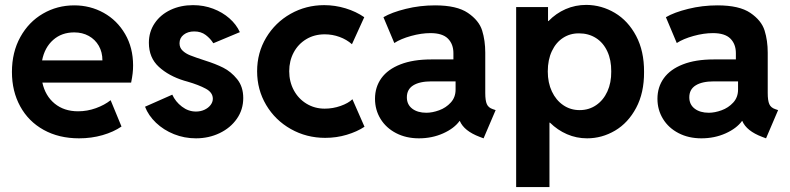

<svg xmlns="http://www.w3.org/2000/svg" viewBox="-20 -552 3196 777"><path d="M28.3 -260.7Q28.3 -340.8 62.3 -402.1Q96.2 -463.4 153.8 -496.8Q211.4 -530.3 280.3 -530.3Q345.2 -530.3 399.7 -500Q454.1 -469.7 486.3 -414.3Q518.6 -358.9 518.6 -287.1Q518.6 -270.5 516.8 -255.1Q515.1 -239.7 510.7 -217.8H151.4Q163.1 -164.1 201.2 -132.8Q239.3 -101.6 295.9 -101.6Q333 -101.6 368.2 -114.3Q403.3 -127 427.7 -146.5L471.7 -40Q439.9 -18.1 395 -5.1Q350.1 7.8 299.8 7.8Q218.3 7.8 156.7 -26.4Q95.2 -60.5 61.8 -121.6Q28.3 -182.6 28.3 -260.7ZM394.5 -307.6Q394.5 -340.8 379.9 -366.5Q365.2 -392.1 339.4 -406.5Q313.5 -420.9 280.3 -420.9Q229.5 -420.9 195.1 -390.4Q160.6 -359.9 150.4 -307.6Z M566.9 -120.1 677.2 -168.9Q689.9 -140.6 716.1 -120.6Q742.2 -100.6 772.9 -100.6Q792 -100.6 807.6 -107.9Q823.2 -115.2 832.3 -127.2Q841.3 -139.2 841.3 -152.3Q841.3 -177.7 812.7 -193.1Q784.2 -208.5 738.8 -221.7L725.1 -225.6Q663.1 -244.6 622.8 -281.5Q582.5 -318.4 582.5 -378.9Q582.5 -423.3 606 -458Q629.4 -492.7 670.2 -512Q710.9 -531.2 761.2 -531.2Q804.7 -531.2 842.5 -516.8Q880.4 -502.4 908.4 -477.8Q936.5 -453.1 950.7 -421.9L843.3 -377Q831.5 -396 812.5 -410.4Q793.5 -424.8 766.1 -424.8Q740.2 -424.8 723.4 -411.6Q706.5 -398.4 706.5 -377Q706.5 -358.9 718.8 -347.2Q731 -335.4 750 -327.9Q769 -320.3 811 -306.6Q851.6 -293.9 883.3 -278.1Q915 -262.2 939.7 -231.7Q964.4 -201.2 964.4 -155.3Q964.4 -108.4 938.5 -71.3Q912.6 -34.2 868.7 -13.2Q824.7 7.8 772.9 7.8Q726.1 7.8 684.1 -9Q642.1 -25.9 611.3 -55.2Q580.6 -84.5 566.9 -120.1Z M1020.5 -263.7Q1020.5 -338.4 1057.1 -399.7Q1093.8 -460.9 1156 -496.1Q1218.3 -531.2 1292 -531.2Q1335.9 -531.2 1378.4 -518.3Q1420.9 -505.4 1454.1 -482.4L1404.3 -373Q1382.8 -392.1 1354 -402.6Q1325.2 -413.1 1293.9 -413.1Q1252 -413.1 1219.2 -393.3Q1186.5 -373.5 1168.5 -339.6Q1150.4 -305.7 1150.4 -263.7Q1150.4 -221.7 1168.9 -187Q1187.5 -152.3 1220.5 -132.3Q1253.4 -112.3 1293.9 -112.3Q1327.1 -112.3 1358.4 -123.3Q1389.6 -134.3 1406.2 -150.4L1455.1 -39.1Q1424.8 -19 1383.3 -6.6Q1341.8 5.9 1295.9 5.9Q1220.2 5.9 1157 -29.8Q1093.8 -65.4 1057.1 -127.2Q1020.5 -189 1020.5 -263.7Z M1497.6 -152.3Q1497.6 -199.7 1523.4 -235.6Q1549.3 -271.5 1600.6 -291.5Q1651.9 -311.5 1725.1 -311.5H1814.9V-336.9Q1814.9 -373.5 1792.7 -395.8Q1770.5 -418 1722.2 -418Q1685.1 -418 1643.6 -406.5Q1602.1 -395 1575.7 -377.9L1531.7 -482.4Q1564.9 -502 1622.1 -516.1Q1679.2 -530.3 1740.7 -530.3Q1828.6 -530.3 1873.5 -499.8Q1918.5 -469.2 1931.2 -428.5Q1943.8 -387.7 1943.8 -338.9V-175.8Q1943.8 -145 1950.2 -130.6Q1956.5 -116.2 1974.1 -110.4L1985.8 -106.4L1937 7.8L1921.4 2Q1857.9 -22 1840.8 -62.5H1839.8Q1817.9 -32.2 1773.2 -12.2Q1728.5 7.8 1675.3 7.8Q1623.5 7.8 1583 -13.2Q1542.5 -34.2 1520 -70.8Q1497.6 -107.4 1497.6 -152.3ZM1705.6 -95.7Q1729.5 -95.7 1757.1 -105.7Q1784.7 -115.7 1804.2 -137Q1823.7 -158.2 1823.7 -189.5V-222.7H1726.1Q1678.2 -222.7 1652.3 -206.5Q1626.5 -190.4 1626.5 -158.2Q1626.5 -128.9 1648.2 -112.3Q1669.9 -95.7 1705.6 -95.7Z M2068.8 -523.4H2197.8V-466.8H2199.7Q2230 -498 2269 -515.1Q2308.1 -532.2 2353 -532.2Q2414.6 -531.7 2468.3 -499.8Q2522 -467.8 2554.4 -406.5Q2586.9 -345.2 2586.4 -260.7Q2586.9 -176.3 2554.4 -115.5Q2522 -54.7 2469 -23.4Q2416 7.8 2356 7.8Q2313 7.8 2274.7 -8.8Q2236.3 -25.4 2205.6 -55.7H2203.6V205.1H2068.8ZM2453.6 -262.7Q2454.1 -309.1 2437.7 -344.2Q2421.4 -379.4 2391.6 -398.2Q2361.8 -417 2323.7 -417Q2287.6 -417.5 2258.8 -398.9Q2230 -380.4 2213.4 -345.2Q2196.8 -310.1 2196.8 -262.7Q2196.8 -217.3 2213.4 -181.9Q2230 -146.5 2259.3 -126.5Q2288.6 -106.4 2325.7 -106.4Q2363.3 -106.4 2392.6 -126.5Q2421.9 -146.5 2438 -181.9Q2454.1 -217.3 2453.6 -262.7Z M2640.6 -152.3Q2640.6 -199.7 2666.5 -235.6Q2692.4 -271.5 2743.7 -291.5Q2794.9 -311.5 2868.2 -311.5H2958V-336.9Q2958 -373.5 2935.8 -395.8Q2913.6 -418 2865.2 -418Q2828.1 -418 2786.6 -406.5Q2745.1 -395 2718.8 -377.9L2674.8 -482.4Q2708 -502 2765.1 -516.1Q2822.3 -530.3 2883.8 -530.3Q2971.7 -530.3 3016.6 -499.8Q3061.5 -469.2 3074.2 -428.5Q3086.9 -387.7 3086.9 -338.9V-175.8Q3086.9 -145 3093.3 -130.6Q3099.6 -116.2 3117.2 -110.4L3128.9 -106.4L3080.1 7.8L3064.5 2Q3001 -22 2983.9 -62.5H2982.9Q2960.9 -32.2 2916.3 -12.2Q2871.6 7.8 2818.4 7.8Q2766.6 7.8 2726.1 -13.2Q2685.5 -34.2 2663.1 -70.8Q2640.6 -107.4 2640.6 -152.3ZM2848.6 -95.7Q2872.6 -95.7 2900.1 -105.7Q2927.7 -115.7 2947.3 -137Q2966.8 -158.2 2966.8 -189.5V-222.7H2869.1Q2821.3 -222.7 2795.4 -206.5Q2769.5 -190.4 2769.5 -158.2Q2769.5 -128.9 2791.3 -112.3Q2813 -95.7 2848.6 -95.7Z"/></svg>

Font: Reddit Sans Fudge
Style: Bold
Weight: 700
Designer: Stephen Hutchings
Foundry: Reddit
Version: Version 1.013